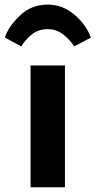

<svg xmlns="http://www.w3.org/2000/svg" viewBox="-64 -792 404 812"><path d="M65.2 0H210.7V-515.1H65.2ZM25.9 -595.7Q43 -624.3 70.6 -646.5Q98.1 -668.7 137.7 -668.7Q175 -668.7 204.1 -645.6Q233.2 -622.6 249.8 -595.7L320.3 -633.1Q300.3 -688.2 250.4 -730.3Q200.4 -772.5 137.9 -772.5Q68.8 -772.5 20.5 -726.4Q-27.8 -680.4 -43.7 -633.3Z"/></svg>

Font: Roboto Flex
Style: Regular
Weight: 400
Designer: Berlow after Robertson
Foundry: Google
Version: Version 3.200;gftools[0.9.32]